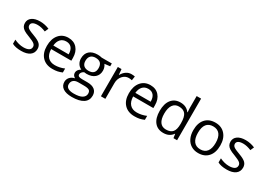

<svg xmlns="http://www.w3.org/2000/svg" viewBox="6 -1778 4217 3035"><g transform="rotate(30 2114.5 -260.0)"><path d="M431.2 -146Q431.2 -71.3 375.5 -30.8Q319.8 9.8 219.2 9.8Q112.8 9.8 53.2 -23.9V-99.1Q91.8 -79.6 136 -68.4Q180.2 -57.1 221.2 -57.1Q284.7 -57.1 318.8 -77.4Q353 -97.7 353 -139.2Q353 -170.4 325.9 -192.6Q298.8 -214.8 220.2 -245.1Q145.5 -272.9 114 -293.7Q82.5 -314.5 67.1 -340.8Q51.8 -367.2 51.8 -403.8Q51.8 -469.2 105 -507.1Q158.2 -544.9 251 -544.9Q337.4 -544.9 419.9 -509.8L391.1 -443.8Q310.5 -477.1 245.1 -477.1Q187.5 -477.1 158.2 -459Q128.9 -440.9 128.9 -409.2Q128.9 -387.7 139.9 -372.6Q150.9 -357.4 175.3 -343.8Q199.7 -330.1 269 -304.2Q364.3 -269.5 397.7 -234.4Q431.2 -199.2 431.2 -146Z M789.1 9.8Q670.4 9.8 601.8 -62.5Q533.2 -134.8 533.2 -263.2Q533.2 -392.6 596.9 -468.8Q660.6 -544.9 768.1 -544.9Q868.7 -544.9 927.2 -478.8Q985.8 -412.6 985.8 -304.2V-252.9H617.2Q619.6 -158.7 664.8 -109.9Q710 -61 792 -61Q878.4 -61 962.9 -97.2V-24.9Q919.9 -6.3 881.6 1.7Q843.3 9.8 789.1 9.8ZM767.1 -477.1Q702.6 -477.1 664.3 -435.1Q626 -393.1 619.1 -318.8H898.9Q898.9 -395.5 864.7 -436.3Q830.6 -477.1 767.1 -477.1Z M1562 -535.2V-483.9L1462.9 -472.2Q1476.6 -455.1 1487.3 -427.5Q1498 -399.9 1498 -365.2Q1498 -286.6 1444.3 -239.7Q1390.6 -192.9 1296.9 -192.9Q1272.9 -192.9 1252 -196.8Q1200.2 -169.4 1200.2 -127.9Q1200.2 -106 1218.3 -95.5Q1236.3 -85 1280.3 -85H1375Q1461.9 -85 1508.5 -48.3Q1555.2 -11.7 1555.2 58.1Q1555.2 147 1483.9 193.6Q1412.6 240.2 1275.9 240.2Q1170.9 240.2 1114 201.2Q1057.1 162.1 1057.1 90.8Q1057.1 42 1088.4 6.3Q1119.6 -29.3 1176.3 -42Q1155.8 -51.3 1141.8 -70.8Q1127.9 -90.3 1127.9 -116.2Q1127.9 -145.5 1143.6 -167.5Q1159.2 -189.5 1192.9 -210Q1151.4 -227.1 1125.2 -268.1Q1099.1 -309.1 1099.1 -361.8Q1099.1 -449.7 1151.9 -497.3Q1204.6 -544.9 1301.3 -544.9Q1343.3 -544.9 1377 -535.2ZM1135.3 89.8Q1135.3 133.3 1171.9 155.8Q1208.5 178.2 1276.9 178.2Q1378.9 178.2 1428 147.7Q1477.1 117.2 1477.1 64.9Q1477.1 21.5 1450.2 4.6Q1423.3 -12.2 1349.1 -12.2H1252Q1196.8 -12.2 1166 14.2Q1135.3 40.5 1135.3 89.8ZM1179.2 -363.8Q1179.2 -307.6 1210.9 -278.8Q1242.7 -250 1299.3 -250Q1418 -250 1418 -365.2Q1418 -485.8 1297.9 -485.8Q1240.7 -485.8 1210 -455.1Q1179.2 -424.3 1179.2 -363.8Z M1916 -544.9Q1951.7 -544.9 1980 -539.1L1968.8 -463.9Q1935.5 -471.2 1910.2 -471.2Q1845.2 -471.2 1799.1 -418.5Q1752.9 -365.7 1752.9 -287.1V0H1671.9V-535.2H1738.8L1748 -436H1752Q1781.7 -488.3 1823.7 -516.6Q1865.7 -544.9 1916 -544.9Z M2286.1 9.8Q2167.5 9.8 2098.9 -62.5Q2030.3 -134.8 2030.3 -263.2Q2030.3 -392.6 2094 -468.8Q2157.7 -544.9 2265.1 -544.9Q2365.7 -544.9 2424.3 -478.8Q2482.9 -412.6 2482.9 -304.2V-252.9H2114.3Q2116.7 -158.7 2161.9 -109.9Q2207 -61 2289.1 -61Q2375.5 -61 2460 -97.2V-24.9Q2417 -6.3 2378.7 1.7Q2340.3 9.8 2286.1 9.8ZM2264.2 -477.1Q2199.7 -477.1 2161.4 -435.1Q2123 -393.1 2116.2 -318.8H2396Q2396 -395.5 2361.8 -436.3Q2327.6 -477.1 2264.2 -477.1Z M2985.4 -71.8H2981Q2924.8 9.8 2813 9.8Q2708 9.8 2649.7 -62Q2591.3 -133.8 2591.3 -266.1Q2591.3 -398.4 2649.9 -471.7Q2708.5 -544.9 2813 -544.9Q2921.9 -544.9 2980 -465.8H2986.3L2982.9 -504.4L2981 -542V-759.8H3062V0H2996.1ZM2823.2 -58.1Q2906.2 -58.1 2943.6 -103.3Q2981 -148.4 2981 -249V-266.1Q2981 -379.9 2943.1 -428.5Q2905.3 -477.1 2822.3 -477.1Q2751 -477.1 2713.1 -421.6Q2675.3 -366.2 2675.3 -265.1Q2675.3 -162.6 2712.9 -110.4Q2750.5 -58.1 2823.2 -58.1Z M3695.8 -268.1Q3695.8 -137.2 3629.9 -63.7Q3564 9.8 3447.8 9.8Q3376 9.8 3320.3 -23.9Q3264.6 -57.6 3234.4 -120.6Q3204.1 -183.6 3204.1 -268.1Q3204.1 -398.9 3269.5 -471.9Q3335 -544.9 3451.2 -544.9Q3563.5 -544.9 3629.6 -470.2Q3695.8 -395.5 3695.8 -268.1ZM3288.1 -268.1Q3288.1 -165.5 3329.1 -111.8Q3370.1 -58.1 3449.7 -58.1Q3529.3 -58.1 3570.6 -111.6Q3611.8 -165 3611.8 -268.1Q3611.8 -370.1 3570.6 -423.1Q3529.3 -476.1 3448.7 -476.1Q3369.1 -476.1 3328.6 -423.8Q3288.1 -371.6 3288.1 -268.1Z M4183.1 -146Q4183.1 -71.3 4127.4 -30.8Q4071.8 9.8 3971.2 9.8Q3864.7 9.8 3805.2 -23.9V-99.1Q3843.8 -79.6 3887.9 -68.4Q3932.1 -57.1 3973.1 -57.1Q4036.6 -57.1 4070.8 -77.4Q4105 -97.7 4105 -139.2Q4105 -170.4 4077.9 -192.6Q4050.8 -214.8 3972.2 -245.1Q3897.5 -272.9 3866 -293.7Q3834.5 -314.5 3819.1 -340.8Q3803.7 -367.2 3803.7 -403.8Q3803.7 -469.2 3856.9 -507.1Q3910.2 -544.9 4002.9 -544.9Q4089.4 -544.9 4171.9 -509.8L4143.1 -443.8Q4062.5 -477.1 3997.1 -477.1Q3939.5 -477.1 3910.2 -459Q3880.9 -440.9 3880.9 -409.2Q3880.9 -387.7 3891.8 -372.6Q3902.8 -357.4 3927.2 -343.8Q3951.7 -330.1 4021 -304.2Q4116.2 -269.5 4149.7 -234.4Q4183.1 -199.2 4183.1 -146Z"/></g></svg>

Font: f0_25643 
Style: Regular
Weight: 400
Foundry: Ascender Corporation
Version: Version 1.10